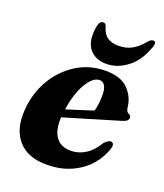

<svg xmlns="http://www.w3.org/2000/svg" viewBox="-124 -732 704 825"><g transform="rotate(20 227.5 -319.0)"><path d="M424.5 -156.5Q411 -110 378.8 -72.5Q346.5 -35 297.2 -12.8Q248 9.5 184 9.5Q97.5 9.5 54 -41.5Q10.5 -92.5 17.5 -180.5Q23 -257 59.5 -319.5Q96 -382 155 -419.2Q214 -456.5 288.5 -456.5Q357 -456.5 391 -421.8Q425 -387 429.5 -338Q432 -320.5 444 -316Q453.5 -312 454 -303Q454 -295.5 448.8 -289.5Q443.5 -283.5 429 -279Q412.5 -274 383 -265.2Q353.5 -256.5 317.2 -245.5Q281 -234.5 243.8 -223.5Q206.5 -212.5 175 -203Q171.5 -145 193.8 -113.5Q216 -82 263 -82Q296.5 -82 327.8 -101Q359 -120 383.5 -161Q402.5 -181.5 415 -178.5Q427.5 -175 424.5 -156.5ZM276.5 -410Q246.5 -410 218.5 -363.2Q190.5 -316.5 179.5 -241Q210.5 -250.5 243.5 -261Q276.5 -271.5 300.5 -279.5Q309 -309.5 309.5 -354Q309.5 -380 301.2 -395Q293 -410 276.5 -410ZM301 -576Q335.5 -576 361.8 -590.5Q388 -605 412.5 -635Q423.5 -648.5 434 -648.5Q452 -648.5 442.5 -623Q419.5 -555 374.2 -520Q329 -485 277.5 -485Q226.5 -485 199.5 -520Q172.5 -555 185 -623.5Q190 -648.5 207 -648.5Q217.5 -648.5 221.5 -635Q230 -603.5 249.8 -589.8Q269.5 -576 301 -576Z"/></g></svg>

Font: Fraunces 144pt Soft
Style: Bold Italic
Weight: 700
Italic angle: -16°
Version: Version 1.000;[b76b70a41]